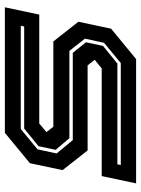

<svg xmlns="http://www.w3.org/2000/svg" viewBox="85 -665 580 790"><g transform="rotate(90 375.0 -270.0)"><path d="M10 0 40 -141.5H488L523.5 -171L501.5 -199.5H150.5L69.5 -302.5L98 -437L223 -540H734.5L704.5 -398.5H261.5L226 -369.5L249 -340.5H599L680 -237.5L651.5 -103L526.5 0ZM86 -65.5H511L594.5 -134.5L611.5 -213L556.5 -279.5H197.5L154 -333.5L169 -404L241.5 -463H656L659 -477H239.5L156 -408L139 -329.5L189.5 -265.5H548.5L596.5 -209L581.5 -138.5L509 -79.5H89Z"/></g></svg>

Font: Tourney Expanded Regular
Style: Bold Italic
Weight: 700
Width: 7
Italic angle: -12°
Designer: Tyler Finck
Foundry: Etcetera Type Co
Version: Version 1.010; ttfautohint (v1.8.3)